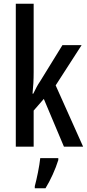

<svg xmlns="http://www.w3.org/2000/svg" viewBox="-20 -873 464 1021"><path d="M159 -489V-853H64V-93H159V-285L213 -347L320 -93H422L276 -419L414 -633H312L193 -440C179 -420 170 -401 157 -375H153C157 -413 159 -448 159 -489ZM290 -22V-32H194C190 9 175 81 165 117V128H222C248 86 275 27 290 -22Z"/></svg>

Font: Noto Sans Kannada UI ExtraCondensed Medium
Style: Regular
Weight: 500
Width: 2
Designer: Jelle Bosma - Monotype Design Team
Foundry: Monotype Imaging Inc.
Version: Version 2.005